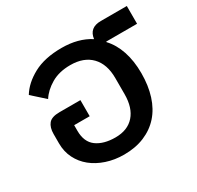

<svg xmlns="http://www.w3.org/2000/svg" viewBox="-131 -728 910 889"><g transform="rotate(-30 323.5 -283.0)"><path d="M293 12Q243 12 199.5 -2.5Q156 -17 124.5 -42.5Q93 -68 75 -104Q57 -140 57 -184V-234Q57 -269 73 -288.5Q89 -308 131 -308H243V-222H160V-192Q160 -132 197.5 -104.5Q235 -77 298 -77Q363 -77 398.5 -117Q434 -157 434 -230V-316Q434 -390 394.5 -431Q355 -472 283 -472Q223 -472 180.5 -447Q138 -422 116 -387L48 -448Q77 -496 137 -528.5Q197 -561 288 -561Q377 -561 439 -521Q446 -578 508 -578H647V-483H482V-480Q515 -445 532.5 -393Q550 -341 550 -275Q550 -209 533 -155.5Q516 -102 483 -65Q450 -28 402 -8Q354 12 293 12Z"/></g></svg>

Font: IBM Plex Thai Medium
Style: Regular
Weight: 500
Designer: Mike Abbink, Paul van der Laan, Pieter van Rosmalen, Ben Mitchell, Mark Frömberg
Foundry: Bold Monday
Version: Version 1.0